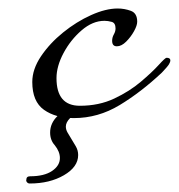

<svg xmlns="http://www.w3.org/2000/svg" viewBox="-20 -273 421 452"><path d="M154 5Q111 5 83.5 -14.5Q56 -34 56 -80Q56 -110 76.5 -140.5Q97 -171 128.5 -196.5Q160 -222 194.5 -237.5Q229 -253 257 -253Q273 -253 288 -247.5Q303 -242 303 -222Q303 -213 295.5 -199.5Q288 -186 277 -175Q266 -164 255 -164Q244 -164 244 -177Q244 -185 248 -192Q252 -199 252 -206Q252 -219 243 -221.5Q234 -224 226 -224Q198 -224 172 -201.5Q146 -179 129.5 -148Q113 -117 113 -89Q113 -24 168 -24Q213 -24 249 -41Q285 -58 311.5 -80.5Q338 -103 353.5 -120Q369 -137 372 -137Q381 -137 381 -131Q381 -127 378 -122Q377 -120 371.5 -113.5Q366 -107 361 -102Q312 -56 261.5 -25.5Q211 5 154 5ZM50 159Q46 159 43.5 156Q41 153 42 150Q42 142 51 142Q84 142 102.5 129.5Q121 117 121 99Q121 84 109 69Q98 57 98 39Q98 17 115.5 0Q133 -17 160 -17Q169 -17 171 -11L168 -7Q160 -6 155 -3Q150 0 145 5Q135 15 135 25Q135 32 139 39Q143 46 148 54Q153 62 158.5 71.5Q164 81 164 92Q164 120 130.5 139.5Q97 159 50 159Z"/></svg>

Font: Corinthia
Style: Bold
Weight: 700
Designer: Robert E. Leuschke
Foundry: Robert E. Leuschke
Version: Version 1.013; ttfautohint (v1.8.3)